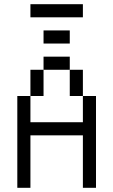

<svg xmlns="http://www.w3.org/2000/svg" viewBox="-20 -895 540 915"><path d="M375 -812.5H125V-875H375ZM62.5 -437.5H125V-312.5H375V-437.5H437.5V0H375V-250H125V0H62.5ZM125 -562.5H187.5V-437.5H125ZM187.5 -625H312.5V-562.5H187.5ZM187.5 -750H312.5V-687.5H187.5ZM312.5 -562.5H375V-437.5H312.5Z"/></svg>

Font: 寒蝉点阵体 16px
Style: Regular
Weight: 400
Designer: Designed by Warren2060
Foundry: ChillType
Version: Version 1.000